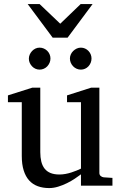

<svg xmlns="http://www.w3.org/2000/svg" viewBox="-20 -936 609 968"><path d="M388.2 0V-57.1Q375.5 -47.4 357.2 -35.2Q338.9 -22.9 317.6 -12.5Q296.4 -2 273.2 5.1Q250 12.2 228 12.2Q195.8 12.2 170.2 2.7Q144.5 -6.8 126.7 -26.6Q108.9 -46.4 99.4 -76.9Q89.8 -107.4 89.8 -149.9V-420.9H20V-455.1L143.1 -494.1H183.1V-168.9Q183.1 -142.6 188.2 -121.6Q193.4 -100.6 204.8 -85.9Q216.3 -71.3 234.9 -63.7Q253.4 -56.2 279.8 -56.2Q294.9 -56.2 310.5 -59.1Q326.2 -62 340.3 -66.7Q354.5 -71.3 366.9 -76.4Q379.4 -81.5 388.2 -85.9V-420.9H317.9V-455.1L439.9 -494.1H481V-64Q481 -54.7 487.5 -48.8Q494.1 -43 502.9 -42L546.9 -39.1V0ZM234.4 -641.1Q234.4 -629.9 230 -619.6Q225.6 -609.4 218.3 -601.6Q210.9 -593.8 200.9 -589.4Q190.9 -585 179.7 -585Q168.5 -585 158.7 -589.4Q148.9 -593.8 141.6 -601.6Q134.3 -609.4 129.9 -619.1Q125.5 -628.9 125.5 -640.1Q125.5 -650.9 129.9 -660.9Q134.3 -670.9 141.6 -678.7Q148.9 -686.5 158.7 -691.2Q168.5 -695.8 179.7 -695.8Q190.9 -695.8 200.9 -691.4Q210.9 -687 218.3 -679.7Q225.6 -672.4 230 -662.4Q234.4 -652.3 234.4 -641.1ZM441.4 -641.1Q441.4 -629.9 437.3 -619.6Q433.1 -609.4 425.8 -601.6Q418.5 -593.8 408.7 -589.4Q398.9 -585 387.7 -585Q376.5 -585 366.5 -589.4Q356.4 -593.8 348.9 -601.6Q341.3 -609.4 336.9 -619.6Q332.5 -629.9 332.5 -641.1Q332.5 -651.4 336.9 -661.4Q341.3 -671.4 349.1 -679Q356.9 -686.5 366.7 -691.2Q376.5 -695.8 387.7 -695.8Q398.9 -695.8 408.7 -691.4Q418.5 -687 425.8 -679.4Q433.1 -671.9 437.3 -661.9Q441.4 -651.9 441.4 -641.1ZM320.8 -746.1H245.6L119.6 -915.5H179.7L283.7 -816.4L386.7 -915.5H446.8Z"/></svg>

Font: Charis SIL Phon
Style: Regular
Weight: 400
Foundry: SIL International
Version: Version 5.000